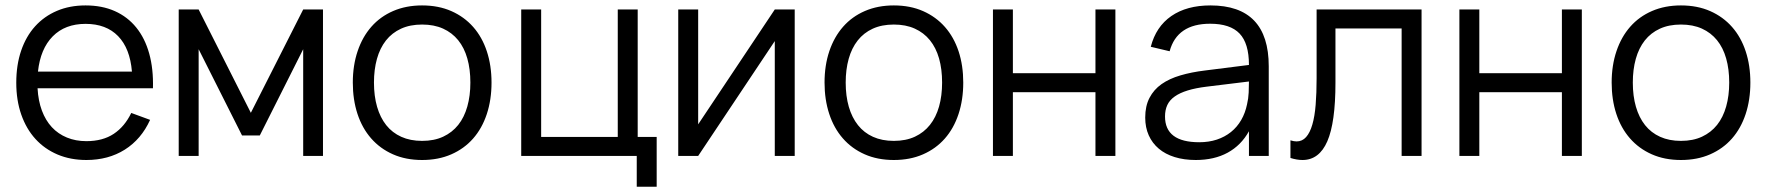

<svg xmlns="http://www.w3.org/2000/svg" viewBox="-20 -575 6514 708"><path d="M298.5 -54.5Q359 -54.5 399.5 -81.5Q440 -108.5 464 -158.5L533.5 -133Q501 -61.5 440.2 -23.2Q379.5 15 298.5 15Q240 15 192.2 -5.2Q144.5 -25.5 110.8 -62.5Q77 -99.5 58.5 -152.2Q40 -205 40 -270Q40 -335.5 58 -388.2Q76 -441 109.5 -478Q143 -515 190 -535Q237 -555 295.5 -555Q356.5 -555 403.5 -534Q450.5 -513 482.5 -473.5Q514.5 -434 530.2 -377.5Q546 -321 544 -249.5H118.5Q121 -203.5 134.5 -167.2Q148 -131 171.2 -106Q194.5 -81 226.8 -67.8Q259 -54.5 298.5 -54.5ZM466.5 -311Q459.5 -396.5 415.5 -441.8Q371.5 -487 295.5 -487Q220 -487 174.5 -441Q129 -395 120 -311Z M639 0V-540H712.5L905 -159L1098 -540H1171V0H1098V-393.5L938 -75.5H872.5L712.5 -393.5V0Z M1536.5 15Q1476.5 15 1429 -6Q1381.5 -27 1348.5 -64.8Q1315.5 -102.5 1298.2 -155Q1281 -207.5 1281 -270.5Q1281 -334 1298.8 -386.5Q1316.5 -439 1349.5 -476.5Q1382.5 -514 1430 -534.5Q1477.5 -555 1536.5 -555Q1597 -555 1644.5 -534Q1692 -513 1725 -475.5Q1758 -438 1775.2 -385.8Q1792.5 -333.5 1792.5 -270.5Q1792.5 -207 1775 -154.2Q1757.5 -101.5 1724.5 -64Q1691.5 -26.5 1644 -5.8Q1596.5 15 1536.5 15ZM1536.5 -55.5Q1581 -55.5 1614.2 -71Q1647.5 -86.5 1669.8 -114.5Q1692 -142.5 1703.2 -182.2Q1714.5 -222 1714.5 -270.5Q1714.5 -320 1703.2 -359.5Q1692 -399 1669.5 -426.8Q1647 -454.5 1613.8 -469.5Q1580.5 -484.5 1536.5 -484.5Q1492 -484.5 1458.8 -469.2Q1425.5 -454 1403.2 -425.8Q1381 -397.5 1370 -358Q1359 -318.5 1359 -270.5Q1359 -221 1370.5 -181.2Q1382 -141.5 1404.2 -113.5Q1426.5 -85.5 1459.8 -70.5Q1493 -55.5 1536.5 -55.5Z M2328 113.5V0H1902V-540H1975.5V-70H2258V-540H2331.5V-70H2401.5V113.5Z M2910.5 -540V0H2837V-423.5L2554.5 0H2481V-540H2554.5V-116.5L2837 -540Z M3276 15Q3216 15 3168.5 -6Q3121 -27 3088 -64.8Q3055 -102.5 3037.8 -155Q3020.5 -207.5 3020.5 -270.5Q3020.5 -334 3038.2 -386.5Q3056 -439 3089 -476.5Q3122 -514 3169.5 -534.5Q3217 -555 3276 -555Q3336.5 -555 3384 -534Q3431.5 -513 3464.5 -475.5Q3497.5 -438 3514.8 -385.8Q3532 -333.5 3532 -270.5Q3532 -207 3514.5 -154.2Q3497 -101.5 3464 -64Q3431 -26.5 3383.5 -5.8Q3336 15 3276 15ZM3276 -55.5Q3320.5 -55.5 3353.8 -71Q3387 -86.5 3409.2 -114.5Q3431.5 -142.5 3442.8 -182.2Q3454 -222 3454 -270.5Q3454 -320 3442.8 -359.5Q3431.5 -399 3409 -426.8Q3386.5 -454.5 3353.2 -469.5Q3320 -484.5 3276 -484.5Q3231.5 -484.5 3198.2 -469.2Q3165 -454 3142.8 -425.8Q3120.5 -397.5 3109.5 -358Q3098.5 -318.5 3098.5 -270.5Q3098.5 -221 3110 -181.2Q3121.5 -141.5 3143.8 -113.5Q3166 -85.5 3199.2 -70.5Q3232.5 -55.5 3276 -55.5Z M3641.5 0V-540H3715V-305H4019.5V-540H4093V0H4019.5V-235H3715V0Z M4443.5 -555Q4658.5 -555 4658.5 -330.5V0H4585.5V-91Q4556.5 -39 4507 -12Q4457.5 15 4389.5 15Q4346 15 4311.5 4.2Q4277 -6.5 4253 -26.8Q4229 -47 4216 -76Q4203 -105 4203 -141.5Q4203 -184 4218.8 -214.2Q4234.5 -244.5 4263.2 -264.8Q4292 -285 4332.8 -297Q4373.5 -309 4423 -315L4585.5 -335.5Q4585.5 -415 4551 -451.2Q4516.5 -487.5 4442.5 -487.5Q4320.5 -487.5 4293 -386L4223.5 -402.5Q4242.5 -476.5 4299.2 -515.8Q4356 -555 4443.5 -555ZM4430 -255.5Q4389 -250.5 4359.8 -241.5Q4330.5 -232.5 4311.8 -219.2Q4293 -206 4284.5 -187.8Q4276 -169.5 4276 -145.5Q4276 -50.5 4402.5 -50.5Q4437.5 -50.5 4467 -60.2Q4496.5 -70 4519.2 -88.2Q4542 -106.5 4557 -132.5Q4572 -158.5 4578.5 -190.5Q4583.5 -211 4584.5 -233.8Q4585.5 -256.5 4585.5 -274.5Z M4738.5 -57.5Q4751.5 -53.5 4761 -53.5Q4782 -53.5 4796.2 -69.5Q4810.5 -85.5 4819.2 -115.5Q4828 -145.5 4831.5 -188.8Q4835 -232 4835 -286.5V-540H5222V0H5148.5V-470H4904.5V-270Q4904.5 -123 4874.5 -54Q4844.5 15 4783 15Q4762.5 15 4738.5 7.5Z M5361.5 0V-540H5435V-305H5739.5V-540H5813V0H5739.5V-235H5435V0Z M6178.5 15Q6118.5 15 6071 -6Q6023.5 -27 5990.5 -64.8Q5957.5 -102.5 5940.2 -155Q5923 -207.5 5923 -270.5Q5923 -334 5940.8 -386.5Q5958.5 -439 5991.5 -476.5Q6024.5 -514 6072 -534.5Q6119.5 -555 6178.5 -555Q6239 -555 6286.5 -534Q6334 -513 6367 -475.5Q6400 -438 6417.2 -385.8Q6434.5 -333.5 6434.5 -270.5Q6434.5 -207 6417 -154.2Q6399.5 -101.5 6366.5 -64Q6333.5 -26.5 6286 -5.8Q6238.5 15 6178.5 15ZM6178.5 -55.5Q6223 -55.5 6256.2 -71Q6289.5 -86.5 6311.8 -114.5Q6334 -142.5 6345.2 -182.2Q6356.5 -222 6356.5 -270.5Q6356.5 -320 6345.2 -359.5Q6334 -399 6311.5 -426.8Q6289 -454.5 6255.8 -469.5Q6222.5 -484.5 6178.5 -484.5Q6134 -484.5 6100.8 -469.2Q6067.5 -454 6045.2 -425.8Q6023 -397.5 6012 -358Q6001 -318.5 6001 -270.5Q6001 -221 6012.5 -181.2Q6024 -141.5 6046.2 -113.5Q6068.5 -85.5 6101.8 -70.5Q6135 -55.5 6178.5 -55.5Z"/></svg>

Font: Vela Sans
Style: Regular
Weight: 400
Designer: Principal design: Mikhail Sharanda - project Manrope.
Design modification: Ravid Balaliev
Foundry: Mikhail Sharanda
Version: Version 1.001;August 23, 2023;FontCreator 14.0.0.2901 64-bit